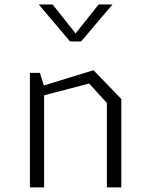

<svg xmlns="http://www.w3.org/2000/svg" viewBox="-20 -818 660 838"><path d="M446.5 0H509.5V-386L388 -511.5L171.5 -445L154 -500H110.5V0H172.5V-402L369 -453.5L446.5 -368.5ZM149 -798.5H209.5L310 -672L410.5 -798.5H471L334 -637H286Z"/></svg>

Font: Monaspace Krypton ExtraLight
Style: Regular
Weight: 200
Designer: Riley Cran & the Lettermatic Team
Foundry: Lettermatic
Version: Version 1.101 (Monaspace Krypton)